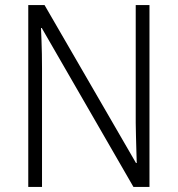

<svg xmlns="http://www.w3.org/2000/svg" viewBox="-20 -734 698 754"><path d="M567 0H504L144 -624H141Q142 -600 143 -574.5Q144 -549 144.5 -522Q145 -495 145 -466V0H91V-714H155L514 -94H517Q516 -117 515.5 -144Q515 -171 514 -199Q513 -227 513 -251V-714H567Z"/></svg>

Font: Noto Sans Thai SemiCondensed Light
Style: Regular
Weight: 300
Width: 4
Designer: Monotype Design Team
Foundry: Monotype Imaging Inc.
Version: Version 2.001